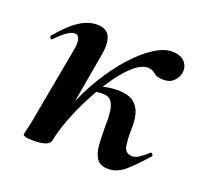

<svg xmlns="http://www.w3.org/2000/svg" viewBox="-81 -488 623 591"><g transform="rotate(20 230.0 -192.5)"><path d="M136 -12 118 -14Q129 -73 151.5 -129.5Q174 -186 203.5 -234Q233 -282 266 -318.5Q299 -355 331 -375.5Q363 -396 389 -396Q418 -396 431.5 -380.5Q445 -365 441 -344Q438 -329 426 -317Q414 -305 393 -305Q371 -305 360.5 -314.5Q350 -324 337 -324Q315 -324 290 -302Q265 -280 240.5 -244.5Q216 -209 194.5 -167.5Q173 -126 157.5 -85Q142 -44 136 -12ZM80 8Q61 8 54 5.5Q47 3 47 0Q47 -4 52.5 -26Q58 -48 62 -74L103 -297Q112 -346 88 -346Q78 -346 63.5 -336Q49 -326 30 -306Q27 -302 23 -306.5Q19 -311 22 -315Q58 -358 87 -376.5Q116 -395 144 -395Q176 -395 186 -372.5Q196 -350 188 -309L136 -12Q131 8 80 8ZM327 11Q300 11 289 -5.5Q278 -22 276 -49.5Q274 -77 274 -109Q275 -132 273 -153Q271 -174 262.5 -187.5Q254 -201 232 -201Q219 -201 205 -198L200 -212Q217 -220 235.5 -223.5Q254 -227 271 -227Q308 -227 325.5 -213Q343 -199 348.5 -177Q354 -155 353 -130Q352 -96 356 -73.5Q360 -51 384 -51Q395 -51 409 -61Q423 -71 432 -80Q435 -83 439 -79Q443 -75 440 -71Q406 -32 381 -10.5Q356 11 327 11Z"/></g></svg>

Font: Cormorant Garamond Light
Style: Italic
Weight: 300
Italic angle: -10°
Designer: Christian Thalmann (Catharsis Fonts)
Foundry: Catharsis Fonts
Version: Version 4.001